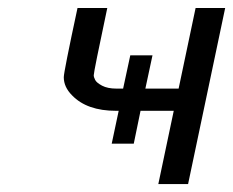

<svg xmlns="http://www.w3.org/2000/svg" viewBox="-20 -465 589 485"><path d="M141.1 -270Q141.1 -283.2 175.8 -444.8H251Q216.8 -283.7 216.8 -274.9Q216.8 -270 220.5 -262.9Q224.1 -255.9 238 -248.5Q252 -241.2 273.9 -241.2H291L309.1 -325.2H365.2L347.2 -241.2H431.2L474.1 -444.8H548.8L455.1 0H379.9L418.9 -185.1H335L317.9 -102.1H262.2L279.8 -185.1H272.9Q199.7 -185.1 162.1 -224.1Q141.1 -245.1 141.1 -270Z"/></svg>

Font: CMU Sans Serif
Style: Oblique
Weight: 500
Italic angle: -12°
Version: Version 0.7.0